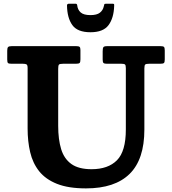

<svg xmlns="http://www.w3.org/2000/svg" viewBox="-20 -999 928 1036"><path d="M635 -655H556.5Q542.5 -655 538.2 -659.5Q534 -664 534 -677.5V-722Q534 -738.5 537.8 -744.2Q541.5 -750 558 -750H846Q860 -750 864.5 -746Q869 -742 869 -727V-678Q869 -662.5 864.2 -658.8Q859.5 -655 844 -655H785.5Q768.5 -655 763.8 -651Q759 -647 759 -630V-300Q759 -139 679.5 -60.8Q600 17.5 444 17.5Q349 17.5 287.5 -7Q226 -31.5 191.2 -75.2Q156.5 -119 142.8 -177.8Q129 -236.5 129 -305V-632Q129 -648 123.2 -651.5Q117.5 -655 103 -655H42.5Q27 -655 23 -659Q19 -663 19 -678.5V-725.5Q19 -740.5 23.8 -745.2Q28.5 -750 43 -750H392Q404.5 -750 409.2 -746.2Q414 -742.5 414 -729V-678.5Q414 -663.5 409.5 -659.2Q405 -655 389.5 -655H320.5Q302 -655 298 -650.2Q294 -645.5 294 -627.5V-320Q294 -246.5 310 -194.2Q326 -142 365.2 -114Q404.5 -86 474 -86Q563 -86 611 -134.2Q659 -182.5 659 -300V-631Q659 -647 654.5 -651Q650 -655 635 -655ZM468 -825Q398 -825 370.2 -863.8Q342.5 -902.5 341.5 -969.5Q341.5 -979 353 -979H387.5Q395.5 -979 396.5 -971Q399 -946.5 415.2 -932Q431.5 -917.5 468 -917.5Q502.5 -917.5 519 -930.5Q535.5 -943.5 540 -964.5Q542 -971.5 542.8 -975.2Q543.5 -979 552.5 -979H586Q594 -979 595.2 -976.8Q596.5 -974.5 596 -967Q594 -901.5 565.5 -863.2Q537 -825 468 -825Z"/></svg>

Font: Besley
Style: Bold
Weight: 700
Designer: Owen Earl
Foundry: indestructible type*
Version: Version 2.001; ttfautohint (v1.8.3)